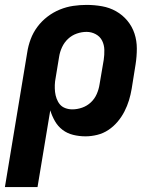

<svg xmlns="http://www.w3.org/2000/svg" viewBox="-33 -548 653 783"><path d="M-13 215 78 -334Q82 -361 92 -388Q102 -415 119.5 -438.5Q137 -462 160.5 -480Q184 -498 211 -509Q238 -520 265.5 -524Q293 -528 320 -528Q352 -528 383 -522.5Q414 -517 440.5 -502Q467 -487 486.5 -463.5Q506 -440 515.5 -411Q525 -382 525 -350Q525 -318 520 -286L504 -186Q500 -162 493 -139Q486 -116 474.5 -93.5Q463 -71 446.5 -51.5Q430 -32 409 -18Q388 -4 363.5 2Q339 8 316 8Q290 8 265.5 2Q241 -4 222 -18.5Q203 -33 191 -54Q179 -75 172 -98L120 215ZM262 -102Q282 -102 302 -109Q322 -116 337.5 -130.5Q353 -145 361.5 -164.5Q370 -184 373 -204L390 -304Q393 -324 392.5 -344.5Q392 -365 383.5 -382Q375 -399 357.5 -408.5Q340 -418 320 -418Q300 -418 280 -411Q260 -404 244.5 -389.5Q229 -375 220 -355.5Q211 -336 208 -316L194 -231Q191 -216 190.5 -201.5Q190 -187 191.5 -173Q193 -159 198 -145.5Q203 -132 211.5 -122Q220 -112 233.5 -107Q247 -102 262 -102Z"/></svg>

Font: Iosevka Aile Extrabold Oblique
Style: Regular
Weight: 800
Italic angle: -9°
Designer: Belleve Invis
Foundry: Belleve Invis
Version: Version 31.1.0; ttfautohint (v1.8.4)